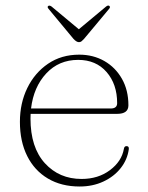

<svg xmlns="http://www.w3.org/2000/svg" viewBox="-20 -669 539 699"><path d="M447.5 -285.5Q447.5 -254.5 406.5 -254.5H91.5Q91 -246 91 -237.5Q91 -132.5 143.2 -75Q195.5 -17.5 277 -17.5Q337.5 -17.5 380.2 -49.5Q423 -81.5 431 -127Q432.5 -137 440.5 -137Q450 -137 449 -126.5Q444 -88 419.5 -57Q395 -26 356.2 -8Q317.5 10 270 10Q203.5 10 154.5 -19Q105.5 -48 79 -101Q52.5 -154 52.5 -225.5Q52.5 -293.5 79.5 -348.8Q106.5 -404 155 -437Q203.5 -470 268.5 -470Q319.5 -470 360 -446.8Q400.5 -423.5 424 -382Q447.5 -340.5 447.5 -285.5ZM264.5 -451Q194.5 -451 148.5 -401.8Q102.5 -352.5 93 -274H383Q406.5 -274 406.5 -293.5Q406.5 -362.5 368 -406.8Q329.5 -451 264.5 -451ZM286 -527.5Q281 -522 277 -518.8Q273 -515.5 267.5 -515.5Q258.5 -515.5 247.5 -527.5L157 -636.5Q150.5 -644 156 -647.5Q160.5 -650.5 168 -645L267 -562.5L366 -645Q373.5 -651 378 -647.5Q383 -643.5 377 -636.5Z"/></svg>

Font: Fraunces 9pt Thin
Style: Regular
Weight: 100
Version: Version 1.000;[b76b70a41]